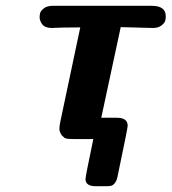

<svg xmlns="http://www.w3.org/2000/svg" viewBox="-20 -478 590 660"><path d="M116.2 -418.9Q116.2 -426.8 118.2 -433.8Q120.1 -440.9 131.1 -449.5Q142.1 -458 161.1 -458H502Q549.8 -458 549.8 -421.9Q549.8 -414.1 547.9 -406.5Q545.9 -398.9 534.9 -390.4Q523.9 -381.8 505.9 -381.8L395 -384.8L328.1 -73.2H381.8Q418.9 -73.2 418.9 -45.9Q418.9 -37.1 383.8 129.9Q380.9 144 374.5 151.6Q368.2 159.2 362.1 160.6Q356 162.1 345.2 162.1H309.1Q273.9 162.1 273.9 137.2Q273.9 128.4 300.8 0H234.9Q219.7 0 212.4 -1Q205.1 -2 202.1 -3.9Q199.2 -5.9 191.9 -13.2Q184.1 -26.4 184.1 -34.2Q184.1 -42 187 -58.1L255.9 -383.8Q221.7 -383.8 199.2 -383.3Q176.8 -382.8 168.9 -382.3Q161.1 -381.8 158.2 -381.8Q135.3 -381.8 125.7 -393.8Q116.2 -405.8 116.2 -418.9Z"/></svg>

Font: CMU Sans Serif
Style: BoldOblique
Weight: 700
Italic angle: -12°
Version: Version 0.7.0